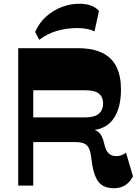

<svg xmlns="http://www.w3.org/2000/svg" viewBox="-20 -986 732 1020"><path d="M584.8 14Q550 14 525.9 0.1Q501.8 -13.8 487.1 -48.1Q472.5 -82.5 465.5 -141.8Q461.8 -179.8 452.1 -198.8Q442.5 -217.8 424.8 -224.5Q407 -231.3 375.3 -231.3H142.2V-362.2H432.2Q482 -362.2 504.9 -381.9Q527.8 -401.5 527.8 -437Q527.8 -470.3 505.6 -488.3Q483.5 -506.3 436.7 -506.3H156.7V0H76.8V-730H392.2Q473.7 -730 524.4 -704.6Q575 -679.3 598.9 -630.6Q622.7 -582 622.7 -510.3Q622.7 -404 576.2 -346.3Q529.7 -288.5 428.7 -292.8L426 -304.8Q476.8 -303 499.9 -287Q523 -271 533.5 -223.5Q539 -197 548.4 -182.6Q557.8 -168.2 570.1 -162.4Q582.5 -156.5 597.3 -156.5Q612 -156.5 625.6 -161.4Q639.3 -166.2 649.3 -175L686.5 -49.2Q669.7 -17.2 644.5 -1.6Q619.3 14 584.8 14ZM188.5 -774.5 166.8 -816.5Q188 -865 225.6 -898.5Q263.3 -932 310 -949.4Q356.8 -966.7 404.7 -966Q473.2 -965.2 505.7 -928.2L482 -819Q463.7 -828.3 440.5 -832.6Q417.2 -837 390.3 -837Q334 -837 282.6 -822Q231.2 -807 188.5 -774.5Z"/></svg>

Font: Savate ExtraLight
Style: Regular
Weight: 200
Designer: Max Esnée
Foundry: Plomb Type
Version: Version 2.000